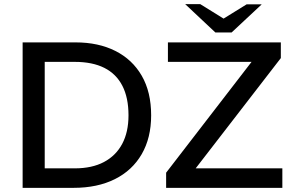

<svg xmlns="http://www.w3.org/2000/svg" viewBox="-20 -904 1419 924"><path d="M88.9 0V-700H343.7Q453.7 -700 535.3 -658.8Q617 -617.7 662.2 -539.4Q707.4 -461.1 707.4 -349Q707.4 -240.5 661.9 -162Q616.4 -83.5 532.6 -41.8Q448.8 0 334.5 0ZM195.2 -93.8H340Q422.6 -93.8 480.1 -124.2Q537.7 -154.7 568 -211.5Q598.4 -268.4 598.4 -349Q598.4 -433.8 568.9 -491.2Q539.4 -548.5 482 -577.4Q424.6 -606.2 340 -606.2H195.2ZM779.5 0V-72.9L1190.6 -606.2H788.1V-700H1331.5V-624.5L921.7 -93.8H1338.8V0ZM1016.5 -747.7 1039.7 -804.4 1167 -883.2H1239.6L1094.6 -747.7ZM1016.5 -747.7 871.3 -884H943.9L1072.2 -804.4L1094.6 -747.7Z"/></svg>

Font: REM Medium
Style: Regular
Weight: 500
Designer: Octavio Pardo
Foundry: Ashler Design
Version: Version 1.005;gftools[0.9.28]